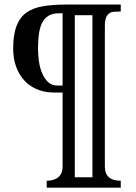

<svg xmlns="http://www.w3.org/2000/svg" viewBox="-20 -747 608 861"><path d="M278.3 -726.6H521.5V-695.3H518.6Q503.9 -695.3 491.2 -694.3Q478.5 -693.4 469.7 -687Q460.9 -680.7 455.6 -668Q450.2 -655.3 450.2 -631.8V0Q450.2 63.5 521.5 63.5V94.7H189.5V63.5Q222.7 63.5 241.7 47.4Q260.7 31.2 260.7 0V-332H222.7Q181.6 -332 147.9 -345.7Q114.3 -359.4 90.3 -384.8Q66.4 -410.2 52.7 -446.8Q39.1 -483.4 39.1 -529.3Q39.1 -591.8 54.2 -630.9Q69.3 -669.9 99.1 -690.9Q128.9 -711.9 173.8 -719.2Q218.8 -726.6 278.3 -726.6ZM260.7 -687.5H246.1Q217.8 -687.5 199.2 -677.2Q180.7 -667 169.9 -646.5Q159.2 -626 154.8 -596.7Q150.4 -567.4 150.4 -529.3Q150.4 -500 154.8 -470.7Q159.2 -441.4 169.4 -417.5Q179.7 -393.6 196.3 -378.4Q212.9 -363.3 237.3 -363.3H260.7ZM394.5 -678.7H315.4V47.9H394.5Z"/></svg>

Font: Uchen
Style: Regular
Weight: 400
Designer: Christopher J. Fynn
Foundry: Christopher J. Fynn for DDC
Version: Version 1.000 preliminary